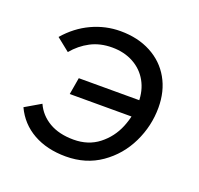

<svg xmlns="http://www.w3.org/2000/svg" viewBox="-99 -632 774 748"><g transform="rotate(20 287.5 -258.0)"><path d="M25 -116 90 -154Q109 -112 150 -88Q191 -64 251 -64Q312 -64 355 -97.5Q398 -131 419 -182Q440 -233 440 -287Q440 -336 419 -373.5Q398 -411 359.5 -432Q321 -453 271 -453Q221 -453 182 -432.5Q143 -412 114 -377L60 -420Q104 -471 161 -497.5Q218 -524 280 -524Q352 -524 406.5 -495Q461 -466 490.5 -414Q520 -362 520 -294Q520 -218 486.5 -148.5Q453 -79 390.5 -35.5Q328 8 245 8Q167 8 110 -24Q53 -56 25 -116ZM189 -296H494L482 -226H177Z"/></g></svg>

Font: Fixel Italic Variable 20240409 Display Thin
Style: Italic
Weight: 100
Italic angle: -10°
Designer: AlfaBravo + MacPaw
Foundry: Kyrylo Tkachov, Marchela Mozhyna, Serhii Makarenko, Maria Weinstein, Zakhar Kryvoshyya
Version: Version 1.211;Glyphs 3.2 (3225)